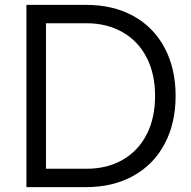

<svg xmlns="http://www.w3.org/2000/svg" viewBox="-20 -765 782 785"><path d="M88 -745H333Q443 -745 525.5 -699.5Q608 -654 653 -569.5Q698 -485 698 -373Q698 -261 653 -176.5Q608 -92 525 -46Q442 0 333 0H88ZM333 -75Q418 -75 481.5 -111.5Q545 -148 579.5 -215Q614 -282 614 -373Q614 -463 579.5 -530Q545 -597 481 -633.5Q417 -670 333 -670H168V-75Z"/></svg>

Font: Eudoxus Sans
Style: Regular
Weight: 400
Designer: Stijn de Vries
Foundry: tokotype
Version: Version 2.005